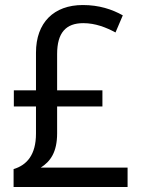

<svg xmlns="http://www.w3.org/2000/svg" viewBox="-20 -836 567 763"><path d="M309 -816C194 -816 123 -746 123 -627V-477H35V-413H123V-305C123 -221 87 -180 34 -164V-93H487V-170H142C180 -194 207 -231 207 -306V-413H387V-477H207V-621C207 -706 242 -744 311 -744C359 -744 402 -727 439 -707L468 -775C425 -799 374 -816 309 -816Z"/></svg>

Font: Noto Sans Kannada UI SemiCondensed SemiBold
Style: Regular
Weight: 600
Width: 4
Designer: Jelle Bosma - Monotype Design Team
Foundry: Monotype Imaging Inc.
Version: Version 2.006